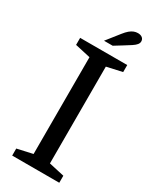

<svg xmlns="http://www.w3.org/2000/svg" viewBox="-226 -956 826 1017"><g transform="rotate(30 187.0 -447.5)"><path d="M237 -656V-64L331 -43V0H43V-43L137 -64V-656L43 -677V-720H331V-677ZM160 -770 221 -847Q235 -865 247.5 -875.5Q260 -886 272 -890.5Q284 -895 296 -895Q313 -895 323 -887Q333 -879 333 -865Q333 -855 325.5 -845.5Q318 -836 302 -825.5Q286 -815 260 -799L213 -770Z"/></g></svg>

Font: Domine
Style: Regular
Weight: 400
Designer: Pablo Impallari, Rodrigo Fuenzalida, Brenda Gallo
Foundry: Pablo Impallari, Rodrigo Fuenzalida, Brenda Gallo
Version: Version 2.000;September 19, 2022;FontCreator 14.0.0.2877 64-